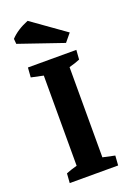

<svg xmlns="http://www.w3.org/2000/svg" viewBox="-130 -705 515 755"><g transform="rotate(-20 127.5 -328.0)"><path d="M25.9 0 28.8 -39.6Q47.4 -47.4 74.7 -54.7V-432.1L23.9 -442.9L26.9 -483.4H229.5L226.6 -443.8Q208.5 -436 181.2 -428.7V-51.3L231.4 -40.5L228.5 0ZM200.7 -522.9 15.6 -586.4 13.7 -607.9Q41 -637.2 88.4 -656.2L228.5 -556.6Z"/></g></svg>

Font: Markazi Text SemiBold
Style: Regular
Weight: 600
Designer: Borna Izadpanah (Arabic designer), Fiona Ross (Arabic design director) and Florian Runge (Latin designer)
Foundry: Borna Izadpanah and Florian Runge
Version: Version 1.001; ttfautohint (v1.8.3)